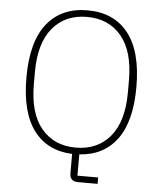

<svg xmlns="http://www.w3.org/2000/svg" viewBox="-58 -760 802 960"><g transform="rotate(5 343.0 -280.0)"><path d="M468 150H370Q328 150 328 109V12Q203 7 135 -83.5Q67 -174 67 -349Q67 -529 139.5 -619.5Q212 -710 343 -710Q474 -710 546.5 -619.5Q619 -529 619 -349Q619 -176 552 -86Q485 4 364 11V118H468ZM343 -21Q452 -21 515.5 -97Q579 -173 579 -319V-379Q579 -525 515.5 -601Q452 -677 343 -677Q234 -677 170.5 -601Q107 -525 107 -379V-319Q107 -173 170.5 -97Q234 -21 343 -21Z"/></g></svg>

Font: IBM Plex Sans KR ExtLt
Style: Regular
Weight: 200
Designer: Mike Abbink; Paul van der Laan; Pieter van Rosmalen; Wujin Sim; Chorong Kim; Dohee Lee;
Foundry: Sandoll Inc.
Version: Version 1.002